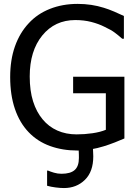

<svg xmlns="http://www.w3.org/2000/svg" viewBox="-20 -760 707 987"><path d="M377.9 13.8Q301 13.8 236.9 -9.5Q172.8 -32.8 127.2 -80.5Q81 -128.7 56.7 -200Q32.3 -271.3 32.3 -364.1Q32.3 -452.3 56.9 -521.8Q81.5 -591.3 127.7 -640.5Q171.8 -688.7 236.7 -714.4Q301.5 -740 379 -740Q415.4 -740 449.2 -734.9Q483.1 -729.7 513.8 -720Q537.9 -712.8 567.9 -700Q597.9 -687.2 616.9 -677.9V-561H608.2Q590.3 -576.9 571 -591.5Q551.8 -606.2 516.4 -622.6Q487.2 -637.4 449.2 -647.2Q411.3 -656.9 367.2 -656.9Q262.1 -656.9 197.4 -577.7Q132.8 -498.5 132.8 -367.2Q132.8 -293.8 150 -239.2Q167.2 -184.6 199 -146.7Q230.3 -108.7 274.6 -89Q319 -69.2 373.8 -69.2Q414.9 -69.2 455.4 -75.1Q495.9 -81 524.1 -92.8V-280.5H355.9V-365.6H619.5V-48.2Q601 -40 570.3 -27.9Q539.5 -15.9 512.3 -7.7Q491.8 -1.5 480.5 1Q469.2 3.6 457.9 5.6Q457.9 12.8 458.7 22.1Q459.5 31.3 459.5 43.6Q459.5 122.6 416.4 164.6Q373.3 206.7 308.7 206.7Q290.8 206.7 266.2 203.6Q241.5 200.5 222.1 194.9V116.9H226.7Q238.5 122.1 257.4 127.7Q276.4 133.3 295.9 133.3Q342.1 133.3 363.8 114.1Q385.6 94.9 385.6 52.3Q385.6 44.1 385.4 34.6Q385.1 25.1 384.6 13.8Q382.6 13.8 381.8 13.8Q381 13.8 377.9 13.8Z"/></svg>

Font: Myanmar Handwriting
Style: Regular
Weight: 400
Designer: Khon Soe Zaw Thu
Foundry: PaOh Unicode khonsoezawthu@gmail.com and @hotmail.com
Version: Version 1.30 November 9, 2016